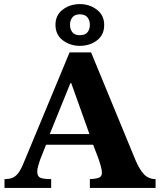

<svg xmlns="http://www.w3.org/2000/svg" viewBox="-20 -918 789 938"><path d="M230 0H2V-43Q28 -43 44.5 -51Q61 -59 74.5 -80Q88 -101 103 -140L320 -662H425L641 -138Q661 -90 683.5 -66.5Q706 -43 740 -43V0H419V-43Q438 -43 458 -48Q478 -53 478 -75Q478 -86 472 -108Q466 -130 458 -151L435 -211H205L176 -138Q172 -125 167 -109Q162 -93 162 -80Q162 -56 177.5 -49.5Q193 -43 230 -43ZM223 -263H417L328 -512H324ZM370 -694Q323 -694 287 -721Q251 -748 251 -797Q251 -844 286.5 -871Q322 -898 370 -898Q418 -898 453.5 -870.5Q489 -843 489 -796Q489 -747 453.5 -720.5Q418 -694 370 -694ZM370 -746Q396 -746 407.5 -760.5Q419 -775 419 -797Q419 -818 407.5 -833Q396 -848 370 -848Q345 -848 333.5 -833Q322 -818 322 -797Q322 -775 333.5 -760.5Q345 -746 370 -746Z"/></svg>

Font: STIX Two Text
Style: Bold
Weight: 700
Designer: Ross Mills, John Hudson & Paul Hanslow, Tiro Typeworks Ltd; with prior portions MicroPress Inc., and Coen Hoffman.
Foundry: Tiro Typeworks Ltd
Version: Version 2.13 b171